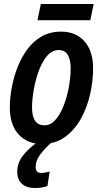

<svg xmlns="http://www.w3.org/2000/svg" viewBox="-20 -709 514 959"><path d="M191 10Q116 10 72.5 -38Q29 -86 29 -173Q29 -218 38.5 -270Q48 -322 67 -371.5Q86 -421 116 -462Q146 -503 188 -527Q230 -551 285 -551Q359 -551 402 -502.5Q445 -454 445 -367Q445 -304 430 -238Q415 -172 384 -116Q353 -60 305 -25Q257 10 191 10ZM202 -83Q233 -83 257 -110.5Q281 -138 298 -181.5Q315 -225 324 -274.5Q333 -324 333 -369Q333 -409 319 -434Q305 -459 273 -459Q240 -459 215 -429.5Q190 -400 173.5 -354.5Q157 -309 148.5 -260Q140 -211 140 -172Q140 -83 202 -83ZM167 -608 184 -689H448L431 -608ZM153 230Q111 230 88.5 208Q66 186 66 150Q66 105 93.5 69.5Q121 34 168 0H240Q201 35 179.5 64.5Q158 94 158 125Q158 155 186 155Q195 155 205.5 153Q216 151 228 148L217 220Q202 226 186 228Q170 230 153 230Z"/></svg>

Font: Noto Sans Condensed SemiBold
Style: Italic
Weight: 600
Width: 3
Italic angle: -12°
Designer: Monotype Design Team
Foundry: Monotype Imaging Inc.
Version: Version 2.013; ttfautohint (v1.8.4.7-5d5b)